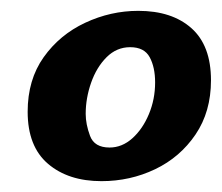

<svg xmlns="http://www.w3.org/2000/svg" viewBox="-20 -704 409 354"><path d="M167 -370Q106 -370 68.5 -402Q31 -434 31 -498Q31 -557 60.5 -598.5Q90 -640 137 -662Q184 -684 235 -684Q297 -684 333 -652Q369 -620 369 -556Q369 -498 340.5 -456Q312 -414 266 -392Q220 -370 167 -370ZM182 -432Q205 -432 224 -449Q243 -466 254.5 -493.5Q266 -521 266 -552Q266 -580 256 -598.5Q246 -617 220 -617Q195 -617 176.5 -598.5Q158 -580 148 -551.5Q138 -523 138 -494Q138 -475 146 -453.5Q154 -432 182 -432Z"/></svg>

Font: Sansita Swashed Light Black
Style: Regular
Weight: 900
Version: Version 1.003